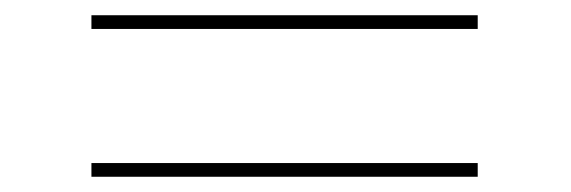

<svg xmlns="http://www.w3.org/2000/svg" viewBox="-20 -380 749 252"><path d="M607 -360V-342H100V-360ZM607 -166V-148H100V-166Z"/></svg>

Font: Josefin Sans Thin
Style: Regular
Weight: 250
Designer: Santiago Orozco
Foundry: Typemade
Version: Version 2.000